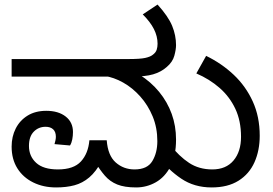

<svg xmlns="http://www.w3.org/2000/svg" viewBox="-20 -810 1196 842"><path d="M226 12Q170 12 125.5 -10Q81 -32 56 -72Q31 -112 31 -167Q31 -211 49 -246.5Q67 -282 101 -303Q135 -324 183 -324Q236 -324 268 -299Q300 -274 300 -231Q300 -215 297 -199Q294 -183 287 -172L219 -178Q221 -184 223 -193.5Q225 -203 225 -210Q225 -232 213 -243Q201 -254 180 -254Q149 -254 128 -232.5Q107 -211 107 -170Q107 -125 138.5 -96Q170 -67 234 -67Q303 -67 335 -102Q367 -137 372 -195H448Q453 -128 487.5 -97.5Q522 -67 570 -67Q626 -67 648 -103.5Q670 -140 670 -191Q670 -250 649.5 -299.5Q629 -349 595 -387Q561 -425 520 -448Q479 -471 438 -477L591 -483Q642 -451 678 -407Q714 -363 733 -310.5Q752 -258 752 -198Q752 -126 727.5 -79.5Q703 -33 663 -10.5Q623 12 577 12Q526 12 494 -1Q462 -14 440 -39.5Q418 -65 396 -101L427 -105Q401 -57 371.5 -32Q342 -7 306.5 2.5Q271 12 226 12ZM31 -474V-551H541Q595 -551 617 -556Q639 -561 649 -569Q663 -579 667 -591.5Q671 -604 671 -618Q671 -651 655 -682.5Q639 -714 606 -747L671 -790Q718 -738 735 -696.5Q752 -655 752 -612Q752 -593 744.5 -565.5Q737 -538 711 -516Q686 -494 651.5 -484Q617 -474 559 -474ZM908 12Q832 12 775 -26.5Q718 -65 673 -123L724 -177Q766 -124 809.5 -95.5Q853 -67 911 -67Q971 -67 1004 -106Q1037 -145 1037 -210Q1037 -280 1012 -333Q987 -386 943 -424.5Q899 -463 841 -488L884 -565Q952 -532 1005 -482Q1058 -432 1088.5 -365Q1119 -298 1119 -215Q1119 -150 1096 -98.5Q1073 -47 1026 -17.5Q979 12 908 12Z"/></svg>

Font: ukannada25
Style: Book
Weight: 400
Designer: Jelle Bosma - Monotype Design Team
Foundry: Monotype Imaging Inc.
Version: Version 2.003